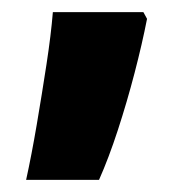

<svg xmlns="http://www.w3.org/2000/svg" viewBox="-20 -625 283 316"><path d="M23 -329Q32 -370 40.5 -420Q49 -470 56.5 -519Q64 -568 67 -605H216L222 -594Q214 -553 201.5 -505Q189 -457 174 -411Q159 -365 143 -329Z"/></svg>

Font: Noto Sans Hebrew SemiCondensed ExtraBold
Style: Regular
Weight: 800
Width: 4
Designer: Monotype Design Team
Foundry: Monotype Imaging Inc.
Version: Version 2.004; ttfautohint (v1.8.4.7-5d5b)